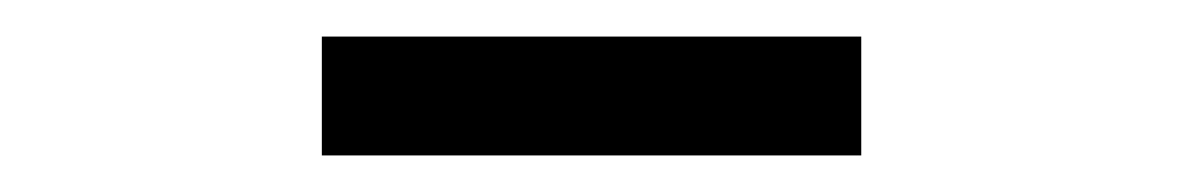

<svg xmlns="http://www.w3.org/2000/svg" viewBox="-20 -756 646 105"><path d="M156 -671V-736H451V-671Z"/></svg>

Font: Noto Sans TC Thin
Style: Regular
Weight: 400
Version: Version 2.004-H2;hotconv 1.0.118;makeotfexe 2.5.65603